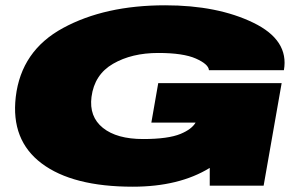

<svg xmlns="http://www.w3.org/2000/svg" viewBox="-20 -701 1163 725"><path d="M481.5 4Q254.5 4 137.5 -83.8Q20.5 -171.5 39.5 -335Q60 -509.5 218 -595.2Q376 -681 603.5 -681Q801 -681 936.5 -615.2Q1072 -549.5 1052 -436H769Q767.5 -458.5 719.8 -479.8Q672 -501 577.5 -501Q477.5 -501 407 -460.2Q336.5 -419.5 325.5 -335Q316 -260.5 368.5 -218.2Q421 -176 520.5 -176Q615 -176 662 -195.5Q704 -213 718.5 -238H551.5L577.5 -387H1043.5L975.5 0H772V-67Q656.5 4 481.5 4Z"/></svg>

Font: Anybody UltraExpanded Black
Style: Italic
Weight: 900
Width: 9
Italic angle: -10°
Designer: Tyler Finck
Foundry: Etcetera Type Company
Version: Version 1.010; ttfautohint (v1.8.3) -l 8 -r 50 -G 200 -x 14 